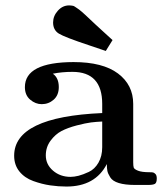

<svg xmlns="http://www.w3.org/2000/svg" viewBox="-20 -682 599 708"><path d="M32.2 -107.9Q32.2 -251 356.9 -265.1V-298.8Q356.9 -417 247.1 -417Q208 -417 174.8 -410.2Q196.8 -395 196.8 -360.8Q196.8 -331.1 178 -314.5Q159.2 -297.9 133.8 -297.9Q110.8 -297.9 91.3 -314.5Q71.8 -331.1 71.8 -360.8Q71.8 -452.6 251 -453.1Q358.9 -453.1 415 -411.1Q471.2 -369.1 471.2 -298.8V-84Q471.2 -69.8 473.1 -64Q475.1 -58.1 489 -52.5Q502.9 -46.9 532.2 -46.9Q541 -46.9 544.9 -45.9Q548.8 -44.9 553.5 -40Q558.1 -35.2 558.1 -23.9Q558.1 -7.8 551 -3.9Q543.9 0 525.9 0H478Q440.9 0 418 -7.1Q395 -14.2 386.5 -28.1Q377.9 -42 376 -51.5Q374 -61 374 -77.1Q331.1 5.9 225.1 5.9Q195.3 5.9 165 1.5Q134.8 -2.9 102.8 -14.4Q70.8 -25.9 51.5 -49.8Q32.2 -73.7 32.2 -107.9ZM148.9 -108.9Q148.9 -75.7 175.5 -52.7Q202.1 -29.8 240.2 -29.8Q253.4 -29.8 269.8 -33.9Q286.1 -38.1 307.6 -48.1Q329.1 -58.1 343 -82Q356.9 -106 356.9 -139.2V-233.9Q335 -232.9 315.4 -230.5Q295.9 -228 262.9 -219.5Q230 -210.9 207 -199Q184.1 -187 166.5 -163.3Q148.9 -139.6 148.9 -108.9ZM175.8 -599.1Q175.8 -623 193.4 -642.6Q210.9 -662.1 234.9 -662.1Q238.8 -662.1 242.4 -661.6Q246.1 -661.1 249 -660.6Q252 -660.2 255.9 -657.5Q259.8 -654.8 262.9 -652.8Q266.1 -650.9 272 -646.5Q277.8 -642.1 282.5 -637.9Q287.1 -633.8 295.7 -626Q304.2 -618.2 311.5 -611.1Q318.8 -604 331.8 -592Q344.7 -580.1 356 -569.8L395 -534.2L370.1 -494.1Q347.2 -502 308.1 -515.1Q218.3 -544.9 197 -558.1Q175.8 -571.3 175.8 -599.1Z"/></svg>

Font: CMU Serif
Style: Bold
Weight: 700
Version: Version 0.7.0